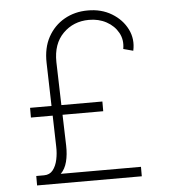

<svg xmlns="http://www.w3.org/2000/svg" viewBox="-53 -785 736 833"><g transform="rotate(-5 315.5 -368.5)"><path d="M530.9 0H74.9V-41.2H109Q133.5 -41.2 147.5 -58.9Q161.6 -76.7 167.4 -104.2Q173.3 -131.7 172.2 -160.9L168.7 -295.8H73.9V-338.1H167.3L162.3 -525.9Q160.5 -591.3 186.4 -638.5Q212.4 -685.7 257.8 -711.5Q303.3 -737.2 359.4 -737.2Q418.7 -737.6 463.8 -710.4Q508.9 -683.2 530.7 -639.6Q552.6 -595.9 541.5 -545.8L498.9 -557.2Q506 -596.2 488.6 -627.8Q471.2 -659.4 437.3 -677.9Q403.4 -696.4 360.8 -696Q293.7 -695.7 248.6 -650.6Q203.5 -605.5 204.9 -525.9L210.2 -338.1H388.8V-295.8H211.6L215.6 -160.9Q216.6 -122.2 208.6 -91.1Q200.6 -60 181.5 -41.2H530.9Z"/></g></svg>

Font: Inter Extra Light BETA
Style: Regular
Weight: 200
Designer: Rasmus Andersson
Foundry: rsms
Version: Version 3.011;git-f93a4a705